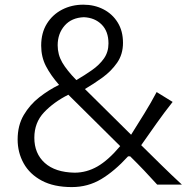

<svg xmlns="http://www.w3.org/2000/svg" viewBox="-20 -777 800 808"><path d="M282.2 10.3Q206.5 10.3 155.8 -16.8Q105 -43.9 79.6 -89.6Q54.2 -135.3 54.2 -189.9Q54.2 -249 79.8 -292.7Q105.5 -336.4 145.5 -367.7Q185.5 -398.9 228.5 -419.9Q193.4 -460 173.3 -498.8Q153.3 -537.6 153.3 -585Q153.3 -638.7 177.2 -677.2Q201.2 -715.8 241.5 -736.6Q281.7 -757.3 330.6 -757.3Q377.4 -757.3 415.3 -737.8Q453.1 -718.3 475.3 -682.4Q497.6 -646.5 497.6 -596.7Q497.6 -548.3 472.7 -512.7Q447.8 -477.1 410.9 -450.4Q374 -423.8 337.4 -402.3L531.7 -210Q560.5 -255.9 587.6 -299.6Q614.7 -343.3 639.2 -389.6L706.5 -348.1Q671.4 -303.7 639.2 -258.3Q606.9 -212.9 574.2 -166Q616.2 -124.5 658.7 -82.8Q701.2 -41 745.6 0H641.6Q615.7 -28.8 586.9 -59.1Q558.1 -89.4 527.8 -119.1H519Q461.9 -56.6 406 -23.2Q350.1 10.3 282.2 10.3ZM301.3 -439.9Q336.4 -460.4 367.4 -482.2Q398.4 -503.9 417.5 -531Q436.5 -558.1 436.5 -594.2Q436.5 -645 407.7 -673.8Q378.9 -702.6 333 -704.6Q281.2 -702.6 252 -669.2Q222.7 -635.7 222.7 -586.4Q222.7 -547.4 241.9 -514.2Q261.2 -481 301.3 -439.9ZM485.8 -162.1 267.6 -378.4Q206.5 -347.7 165.5 -304.4Q124.5 -261.2 124.5 -197.3Q124.5 -130.9 168.5 -91.3Q212.4 -51.8 293.9 -50.3Q344.2 -50.3 389.9 -76.4Q435.5 -102.5 485.8 -162.1Z"/></svg>

Font: Pinar-FD Regular
Style: FD-Regular
Weight: 400
Designer: Amin Abedi
Version: Version 3.000